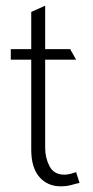

<svg xmlns="http://www.w3.org/2000/svg" viewBox="-20 -643 328 676"><path d="M248 -433H139V-123Q139 -87 154.5 -57.5Q170 -28 207 -28Q218 -28 230.5 -31.5Q243 -35 248 -37L260 1Q250 3 232.5 8Q215 13 194 13Q147 13 118.5 -20Q90 -53 90 -116V-433H18V-470H90V-601L139 -623V-470H227Z"/></svg>

Font: Palanquin Thin
Style: Regular
Weight: 250
Designer: Pria Ravichandran
Version: Version 1.001